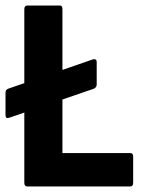

<svg xmlns="http://www.w3.org/2000/svg" viewBox="-25 -675 519 695"><path d="M9 -249Q-5 -244 -5 -258V-339Q-5 -351 5 -354L311 -460Q317 -462 321 -459.5Q325 -457 325 -451V-369Q325 -359 315 -354ZM75 0Q63 0 63 -13V-642Q63 -655 75 -655H192Q201 -655 201 -642V-121H446Q457 -121 457 -109V-13Q457 0 446 0Z"/></svg>

Font: Sofia Sans Semi Condensed ExtraBold
Style: Regular
Weight: 800
Designer: Botio Nikoltchev, Ani Petrova
Foundry: lettersoup
Version: Version 4.100